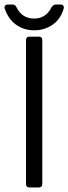

<svg xmlns="http://www.w3.org/2000/svg" viewBox="-30 -829 302 849"><path d="M101 0Q85 0 85 -16V-651Q85 -667 101 -667H141Q157 -667 157 -651V-16Q157 0 141 0ZM121 -695Q76 -695 41.5 -719.5Q7 -744 -9 -791Q-12 -799 -7.5 -804Q-3 -809 5 -809H25Q37 -809 43 -797Q67 -747 121 -747Q173 -747 198 -797Q206 -809 217 -809H238Q246 -809 250 -803.5Q254 -798 251 -789Q237 -743 201.5 -719Q166 -695 121 -695Z"/></svg>

Font: Pitagon Sans
Style: Regular
Weight: 400
Designer: Travis Tran
Foundry: Pitagon
Version: Version 1.001; ttfautohint (v1.8.4.7-5d5b);gftools[0.9.26]